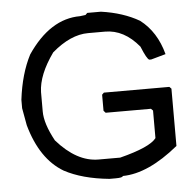

<svg xmlns="http://www.w3.org/2000/svg" viewBox="-50 -728 784 779"><g transform="rotate(-5 342.0 -338.5)"><path d="M333.5 -677.7H389.2Q479 -665 544.4 -627Q610.8 -576.2 635.3 -483.4L575.7 -466.8H567.9Q558.1 -469.7 536.6 -522.5Q476.1 -595.7 398.9 -595.7Q397.9 -595.7 397 -595.7H329.6Q258.3 -595.7 182.1 -530.3Q120.6 -444.3 118.7 -374V-294.9Q118.7 -245.1 157.7 -173.8Q238.8 -81.1 327.6 -81.1Q328.6 -81.1 329.6 -81.1H415.5Q538.6 -112.3 564.9 -147.5V-259.8L557.1 -267.6H372.6L364.7 -276.4V-341.8L372.6 -349.6H639.2L647 -341.8V-108.4Q522.9 -6.8 419.4 -5.9Q419.4 1 389.2 1Q386.2 1 381.3 1H364.7Q254.4 -9.8 182.1 -48.8Q88.4 -104.5 49.3 -245.1L36.6 -315.4V-349.6Q49.3 -455.1 88.4 -530.3Q181.2 -667 303.2 -667L325.7 -669.9Z"/></g></svg>

Font: LaylaThuluth
Style: Regular
Weight: 400
Version: Version 2.0